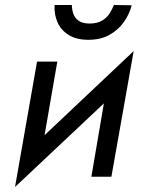

<svg xmlns="http://www.w3.org/2000/svg" viewBox="-20 -706 569 767"><path d="M198 -686H267Q267 -670 272.5 -652.5Q278 -635 293.5 -623.5Q309 -612 338 -612Q368 -612 387.5 -623.5Q407 -635 418 -652.5Q429 -670 435 -686L506 -685Q497 -649 474.5 -617.5Q452 -586 417 -566.5Q382 -547 333 -547Q285 -547 254 -566.5Q223 -586 209.5 -617.5Q196 -649 198 -686ZM209 -460 158 -166 514 -502 425 0H345L395 -293L40 41L128 -460Z"/></svg>

Font: Von Book
Style: Italic
Weight: 400
Version: Version 4.000; ttfautohint (v1.8.4.7-5d5b)